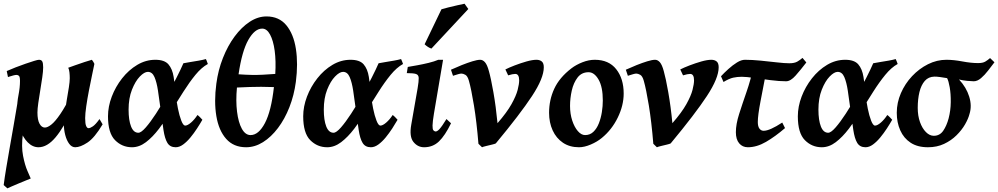

<svg xmlns="http://www.w3.org/2000/svg" viewBox="-24 -783 5443 1047"><path d="M535.6 -105Q491.7 -31.2 452.9 -5.6Q414.1 20 386.2 20Q367.2 20 353.3 1.2Q339.4 -17.6 331.8 -46.6Q324.2 -75.7 324.2 -106.4Q324.2 -131.8 329.1 -167Q334 -202.1 340.3 -239Q346.7 -275.9 351.6 -307.1Q356.4 -338.4 356.4 -356.4Q356.4 -372.1 354.7 -388.2Q353 -404.3 348.1 -413.6Q359.9 -418 385.5 -427Q411.1 -436 437.3 -444.8Q463.4 -453.6 477.1 -457Q481 -452.1 485.1 -445.6Q489.3 -439 490.7 -434.6Q486.3 -413.1 478 -373.8Q469.7 -334.5 460.9 -289.1Q452.1 -243.7 446.3 -203.1Q440.4 -162.6 440.4 -138.7Q440.4 -107.9 445.8 -95.9Q451.2 -84 458.5 -84Q467.8 -84 482.7 -94.2Q497.6 -104.5 518.6 -133.8ZM370.1 -276.9 366.2 -182.1Q324.2 -87.9 278.8 -33.9Q233.4 20 186 20Q153.8 20 127.2 -6.8Q100.6 -33.7 84.7 -79.1Q68.8 -124.5 68.8 -180.2Q68.8 -223.6 76.9 -264.9Q85 -306.2 85 -341.8Q85 -364.3 79.3 -369.4Q73.7 -374.5 65.9 -374.5Q59.6 -374.5 48.6 -371.6Q37.6 -368.7 28.6 -365.7Q19.5 -362.8 19.5 -362.8L12.7 -395.5Q33.2 -404.8 60.8 -415.5Q88.4 -426.3 115.2 -435.5Q142.1 -444.8 162.1 -450.9Q182.1 -457 188.5 -457Q201.7 -457 206.5 -447.8Q211.4 -438.5 211.4 -416Q211.4 -394.5 206.5 -361.1Q201.7 -327.6 195.6 -290.8Q189.5 -253.9 184.8 -221.4Q180.2 -189 180.2 -169.4Q180.2 -128.9 191.7 -108.2Q203.1 -87.4 220.7 -87.4Q235.4 -87.4 256.1 -103.8Q276.9 -120.1 304.9 -161.1Q333 -202.1 370.1 -276.9ZM126.5 -215.8Q120.6 -186.5 116.9 -163.3Q113.3 -140.1 109.9 -114.3Q106.4 -88.4 100.6 -50.8Q91.8 16.1 101.8 67.1Q111.8 118.2 126 149.9Q140.1 181.6 143.6 190.4Q136.2 193.4 118.2 200.7Q100.1 208 78.6 217Q57.1 226.1 39.6 233.6Q22 241.2 16.1 244.1L-3.9 226.1Q1 187 10 133.1Q19 79.1 29.5 19.3Q40 -40.5 50.3 -99.1Q60.5 -157.7 68.8 -207.8Q77.1 -257.8 81.1 -291Q81.1 -291 92.5 -277.6Q104 -264.2 115.2 -246.3Q126.5 -228.5 126.5 -215.8Z M1109.4 -434.1Q1074.7 -415 1041.7 -374.8Q1008.8 -334.5 976.3 -283.2Q943.8 -231.9 910.6 -179Q877.4 -126 843 -80.8Q808.6 -35.6 772 -7.8Q735.4 20 695.8 20Q641.6 20 603.3 -18.8Q564.9 -57.6 564.9 -148.9Q564.9 -201.7 585.4 -255.9Q606 -310.1 641.8 -355.7Q677.7 -401.4 724.4 -429.2Q771 -457 823.2 -457Q873 -457 894.5 -432.1Q916 -407.2 922.9 -363.8Q929.7 -320.3 935.1 -264.2Q938.5 -230 946.3 -191.2Q954.1 -152.3 964.6 -125.2Q975.1 -98.1 985.8 -98.1Q998.5 -98.1 1017.6 -114.5Q1036.6 -130.9 1052.7 -155.8Q1059.1 -151.9 1067.6 -142.8Q1076.2 -133.8 1079.6 -129.9Q1067.4 -108.4 1050.5 -82.5Q1033.7 -56.6 1014.4 -33.2Q995.1 -9.8 974.6 5.1Q954.1 20 934.1 20Q903.3 20 888.9 -3.7Q874.5 -27.3 867.4 -74.5Q860.4 -121.6 851.1 -191.9Q844.2 -243.7 837.4 -289.1Q830.6 -334.5 818.4 -362.8Q806.2 -391.1 782.2 -391.1Q763.2 -391.1 738.5 -365.7Q713.9 -340.3 695.6 -293.9Q677.2 -247.6 677.2 -185.1Q677.2 -127.4 690.7 -93.3Q704.1 -59.1 730.5 -59.1Q745.6 -59.1 771 -88.1Q796.4 -117.2 826.2 -162.8Q856 -208.5 885.5 -260.7Q915 -313 939 -360.1Q962.9 -407.2 976.1 -438Q990.2 -440.9 1013.4 -444.6Q1036.6 -448.2 1060.1 -452.4Q1083.5 -456.5 1098.6 -460.9Q1101.6 -456.1 1104.7 -446.8Q1107.9 -437.5 1109.4 -434.1Z M1589.4 -336.9Q1579.6 -263.2 1554.2 -198.5Q1528.8 -133.8 1491.7 -84.7Q1454.6 -35.6 1410.2 -7.8Q1365.7 20 1317.9 20Q1250 20 1209.5 -25.6Q1168.9 -71.3 1155.8 -149.9Q1142.6 -228.5 1155.8 -327.1Q1165.5 -400.9 1191.7 -467Q1217.8 -533.2 1255.4 -584Q1293 -634.8 1337.6 -664.1Q1382.3 -693.4 1429.2 -693.4Q1497.6 -693.4 1537.4 -645.3Q1577.1 -597.2 1589.6 -516.4Q1602.1 -435.5 1589.4 -336.9ZM1342.3 -46.4Q1386.2 -46.4 1420.7 -111.8Q1455.1 -177.2 1469.7 -308.1Q1431.2 -309.6 1400.1 -309.6Q1369.1 -309.6 1338.1 -308.6Q1307.1 -307.6 1268.1 -305.7Q1261.2 -232.9 1268.6 -174.1Q1275.9 -115.2 1294.9 -80.8Q1314 -46.4 1342.3 -46.4ZM1405.8 -627Q1365.2 -627 1330.3 -565.7Q1295.4 -504.4 1276.9 -377.9Q1318.4 -375 1348.9 -374.5Q1379.4 -374 1408.9 -375.5Q1438.5 -377 1477.1 -379.9Q1481.4 -450.2 1473.9 -506.1Q1466.3 -562 1448.7 -594.5Q1431.2 -627 1405.8 -627Z M2173.8 -434.1Q2139.2 -415 2106.2 -374.8Q2073.2 -334.5 2040.8 -283.2Q2008.3 -231.9 1975.1 -179Q1941.9 -126 1907.5 -80.8Q1873 -35.6 1836.4 -7.8Q1799.8 20 1760.3 20Q1706.1 20 1667.7 -18.8Q1629.4 -57.6 1629.4 -148.9Q1629.4 -201.7 1649.9 -255.9Q1670.4 -310.1 1706.3 -355.7Q1742.2 -401.4 1788.8 -429.2Q1835.4 -457 1887.7 -457Q1937.5 -457 1959 -432.1Q1980.5 -407.2 1987.3 -363.8Q1994.1 -320.3 1999.5 -264.2Q2002.9 -230 2010.7 -191.2Q2018.6 -152.3 2029.1 -125.2Q2039.6 -98.1 2050.3 -98.1Q2063 -98.1 2082 -114.5Q2101.1 -130.9 2117.2 -155.8Q2123.5 -151.9 2132.1 -142.8Q2140.6 -133.8 2144 -129.9Q2131.8 -108.4 2115 -82.5Q2098.1 -56.6 2078.9 -33.2Q2059.6 -9.8 2039.1 5.1Q2018.6 20 1998.5 20Q1967.8 20 1953.4 -3.7Q1939 -27.3 1931.9 -74.5Q1924.8 -121.6 1915.5 -191.9Q1908.7 -243.7 1901.9 -289.1Q1895 -334.5 1882.8 -362.8Q1870.6 -391.1 1846.7 -391.1Q1827.6 -391.1 1803 -365.7Q1778.3 -340.3 1760 -293.9Q1741.7 -247.6 1741.7 -185.1Q1741.7 -127.4 1755.1 -93.3Q1768.6 -59.1 1794.9 -59.1Q1810.1 -59.1 1835.4 -88.1Q1860.8 -117.2 1890.6 -162.8Q1920.4 -208.5 1950 -260.7Q1979.5 -313 2003.4 -360.1Q2027.3 -407.2 2040.5 -438Q2054.7 -440.9 2077.9 -444.6Q2101.1 -448.2 2124.5 -452.4Q2147.9 -456.5 2163.1 -460.9Q2166 -456.1 2169.2 -446.8Q2172.4 -437.5 2173.8 -434.1Z M2435.5 -110.8Q2402.8 -43.5 2369.6 -11.7Q2336.4 20 2288.6 20Q2253.9 20 2230.5 -9Q2207 -38.1 2218.8 -104L2253.4 -302.2Q2259.8 -340.3 2259.3 -357.7Q2258.8 -375 2244.4 -379.6Q2230 -384.3 2194.3 -384.3L2199.7 -418Q2220.2 -421.4 2251.2 -427Q2282.2 -432.6 2313.5 -440.2Q2344.7 -447.8 2366.2 -457H2392.1L2342.3 -163.1Q2335 -118.7 2334.7 -98.9Q2334.5 -79.1 2338.6 -73.5Q2342.8 -67.9 2348.6 -66.4Q2357.9 -63.5 2372.1 -78.6Q2386.2 -93.8 2410.6 -133.8ZM2529.8 -733.9 2328.6 -518.1Q2310.1 -523.9 2291.5 -541.5L2383.3 -732.4Q2394 -735.8 2419.4 -742.2Q2444.8 -748.5 2470.7 -754.4Q2496.6 -760.3 2509.3 -762.7Z M2941.4 -416Q2941.4 -356.9 2877.2 -259.3Q2813 -161.6 2679.7 -1Q2674.3 2 2658.7 5.6Q2643.1 9.3 2627 13.2Q2610.8 17.1 2604.5 20L2585 1Q2575.2 -118.7 2560.5 -208Q2545.9 -297.4 2533.2 -341.8Q2525.9 -368.2 2513.7 -375Q2501.5 -381.8 2492.2 -381.8Q2486.3 -381.8 2475.3 -378.7Q2464.4 -375.5 2455.3 -372.6Q2446.3 -369.6 2446.3 -369.6L2435.1 -402.8Q2462.9 -415.5 2493.9 -428Q2524.9 -440.4 2552 -448.7Q2579.1 -457 2594.7 -457Q2608.9 -457 2620.8 -443.4Q2632.8 -429.7 2642.1 -395Q2652.8 -357.9 2666.5 -280.5Q2680.2 -203.1 2689 -111.3Q2739.7 -169.4 2765.1 -214.8Q2790.5 -260.3 2798.8 -292.7Q2807.1 -325.2 2807.1 -344.7Q2807.1 -379.9 2785.6 -379.9Q2772 -379.9 2747.1 -372.1L2731.9 -404.3Q2751 -414.1 2782.7 -426.3Q2814.5 -438.5 2846.9 -447.8Q2879.4 -457 2901.4 -457Q2918.9 -457 2930.2 -448Q2941.4 -439 2941.4 -416Z M3377 -272.9Q3377 -208 3344.7 -141.8Q3312.5 -75.7 3257.8 -30.8Q3232.4 -9.8 3197.5 5.1Q3162.6 20 3133.3 20Q3082.5 20 3045.9 -4.6Q3009.3 -29.3 2989.7 -72Q2970.2 -114.7 2970.2 -168Q2970.2 -237.8 2998.3 -298.8Q3026.4 -359.9 3091.8 -410.2Q3117.2 -429.7 3151.9 -443.4Q3186.5 -457 3219.2 -457Q3295.9 -457 3336.4 -405.5Q3377 -354 3377 -272.9ZM3263.2 -234.9Q3263.2 -309.1 3240 -349.1Q3216.8 -389.2 3185.5 -389.2Q3147.9 -389.2 3125.7 -360.4Q3103.5 -331.5 3094 -289.3Q3084.5 -247.1 3084.5 -205.6Q3084.5 -162.1 3096.4 -125.7Q3108.4 -89.4 3127.2 -67.9Q3146 -46.4 3166.5 -46.4Q3193.4 -46.4 3211.9 -64.2Q3230.5 -82 3241.7 -110.6Q3252.9 -139.2 3258.1 -171.9Q3263.2 -204.6 3263.2 -234.9Z M3895 -416Q3895 -356.9 3830.8 -259.3Q3766.6 -161.6 3633.3 -1Q3627.9 2 3612.3 5.6Q3596.7 9.3 3580.6 13.2Q3564.5 17.1 3558.1 20L3538.6 1Q3528.8 -118.7 3514.2 -208Q3499.5 -297.4 3486.8 -341.8Q3479.5 -368.2 3467.3 -375Q3455.1 -381.8 3445.8 -381.8Q3439.9 -381.8 3429 -378.7Q3418 -375.5 3408.9 -372.6Q3399.9 -369.6 3399.9 -369.6L3388.7 -402.8Q3416.5 -415.5 3447.5 -428Q3478.5 -440.4 3505.6 -448.7Q3532.7 -457 3548.3 -457Q3562.5 -457 3574.5 -443.4Q3586.4 -429.7 3595.7 -395Q3606.4 -357.9 3620.1 -280.5Q3633.8 -203.1 3642.6 -111.3Q3693.4 -169.4 3718.8 -214.8Q3744.1 -260.3 3752.4 -292.7Q3760.7 -325.2 3760.7 -344.7Q3760.7 -379.9 3739.3 -379.9Q3725.6 -379.9 3700.7 -372.1L3685.5 -404.3Q3704.6 -414.1 3736.3 -426.3Q3768.1 -438.5 3800.5 -447.8Q3833 -457 3855 -457Q3872.6 -457 3883.8 -448Q3895 -439 3895 -416Z M4373 -442.4Q4342.3 -402.3 4314.7 -371.1Q4287.1 -339.8 4262.7 -339.8Q4225.6 -339.8 4178.2 -345.9Q4130.9 -352.1 4087.9 -358.2Q4044.9 -364.3 4020.5 -364.3Q3996.1 -364.3 3974.1 -359.4Q3952.1 -354.5 3921.4 -335.9L3907.7 -367.2Q3924.8 -385.7 3948 -406.7Q3971.2 -427.7 3994.9 -442.4Q4018.6 -457 4038.1 -457Q4076.7 -457 4123.3 -452.4Q4169.9 -447.8 4212.2 -442.9Q4254.4 -438 4280.3 -438Q4308.1 -438 4323.7 -447Q4339.4 -456.1 4352.1 -467.3ZM4256.8 -84.5Q4203.6 -38.6 4153.1 -9.3Q4102.5 20 4054.2 20Q4024.9 20 4006.8 -1.5Q3988.8 -22.9 3988.8 -62Q3988.8 -105.5 4006.6 -161.4Q4024.4 -217.3 4047.1 -282.5Q4069.8 -347.7 4084.5 -418L4158.7 -415Q4138.2 -309.1 4123.3 -231.2Q4108.4 -153.3 4108.4 -117.7Q4108.4 -93.3 4117.4 -81.5Q4126.5 -69.8 4140.1 -69.8Q4173.3 -69.8 4241.7 -114.7Z M4871.1 -434.1Q4836.4 -415 4803.5 -374.8Q4770.5 -334.5 4738 -283.2Q4705.6 -231.9 4672.4 -179Q4639.2 -126 4604.7 -80.8Q4570.3 -35.6 4533.7 -7.8Q4497.1 20 4457.5 20Q4403.3 20 4365 -18.8Q4326.7 -57.6 4326.7 -148.9Q4326.7 -201.7 4347.2 -255.9Q4367.7 -310.1 4403.6 -355.7Q4439.5 -401.4 4486.1 -429.2Q4532.7 -457 4585 -457Q4634.8 -457 4656.2 -432.1Q4677.7 -407.2 4684.6 -363.8Q4691.4 -320.3 4696.8 -264.2Q4700.2 -230 4708 -191.2Q4715.8 -152.3 4726.3 -125.2Q4736.8 -98.1 4747.6 -98.1Q4760.3 -98.1 4779.3 -114.5Q4798.3 -130.9 4814.5 -155.8Q4820.8 -151.9 4829.3 -142.8Q4837.9 -133.8 4841.3 -129.9Q4829.1 -108.4 4812.3 -82.5Q4795.4 -56.6 4776.1 -33.2Q4756.8 -9.8 4736.3 5.1Q4715.8 20 4695.8 20Q4665 20 4650.6 -3.7Q4636.2 -27.3 4629.2 -74.5Q4622.1 -121.6 4612.8 -191.9Q4606 -243.7 4599.1 -289.1Q4592.3 -334.5 4580.1 -362.8Q4567.9 -391.1 4543.9 -391.1Q4524.9 -391.1 4500.2 -365.7Q4475.6 -340.3 4457.3 -293.9Q4439 -247.6 4439 -185.1Q4439 -127.4 4452.4 -93.3Q4465.8 -59.1 4492.2 -59.1Q4507.3 -59.1 4532.7 -88.1Q4558.1 -117.2 4587.9 -162.8Q4617.7 -208.5 4647.2 -260.7Q4676.8 -313 4700.7 -360.1Q4724.6 -407.2 4737.8 -438Q4752 -440.9 4775.1 -444.6Q4798.3 -448.2 4821.8 -452.4Q4845.2 -456.5 4860.4 -460.9Q4863.3 -456.1 4866.5 -446.8Q4869.6 -437.5 4871.1 -434.1Z M5398.9 -443.4Q5382.8 -422.4 5364.3 -398.2Q5345.7 -374 5325.7 -356.9Q5305.7 -339.8 5286.1 -339.8Q5273.4 -339.8 5250.5 -342Q5227.5 -344.2 5205.6 -349.6Q5245.6 -306.6 5261.2 -256.1Q5276.9 -205.6 5262.7 -161.1Q5256.3 -135.7 5238.5 -104.7Q5220.7 -73.7 5191.9 -45.2Q5163.1 -16.6 5124 1.7Q5085 20 5036.1 20Q4979.5 20 4941.9 -4.6Q4904.3 -29.3 4885.3 -72Q4866.2 -114.7 4866.2 -168Q4866.2 -223.1 4888.7 -274.9Q4911.1 -326.7 4949.7 -367.7Q4988.3 -408.7 5036.6 -432.9Q5085 -457 5136.7 -457Q5176.3 -457 5223.9 -448Q5271.5 -439 5309.6 -439Q5335 -439 5348.6 -447Q5362.3 -455.1 5375 -466.3ZM5148.9 -137.2Q5160.2 -180.7 5160.6 -225.8Q5161.1 -271 5155 -306.4Q5148.9 -341.8 5140.6 -356.9Q5124.5 -359.9 5102.8 -362.8Q5081.1 -365.7 5071.8 -365.2Q5039.1 -364.7 5019 -341.8Q4999 -318.8 4989.7 -280.5Q4980.5 -242.2 4980.5 -194.8Q4980.5 -151.4 4992.9 -116.9Q5005.4 -82.5 5025.4 -62.5Q5045.4 -42.5 5067.9 -42.5Q5100.6 -42.5 5119.4 -69.8Q5138.2 -97.2 5148.9 -137.2Z"/></svg>

Font: Gentium Plus
Style: Bold Italic
Weight: 700
Italic angle: -8°
Designer: Victor Gaultney, Annie Olsen, Iska Routamaa, Becca Hirsbrunner
Foundry: SIL International
Version: Version 6.101